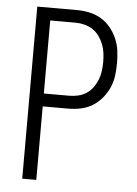

<svg xmlns="http://www.w3.org/2000/svg" viewBox="-53 -776 581 817"><g transform="rotate(5 237.5 -367.5)"><path d="M73 0V-735H242Q269 -735 295.5 -729.5Q322 -724 345 -710.5Q368 -697 385.5 -676Q403 -655 414 -630Q425 -605 428.5 -578Q432 -551 432 -525Q432 -498 428.5 -471Q425 -444 414 -419.5Q403 -395 385.5 -374Q368 -353 345 -339Q322 -325 295.5 -319.5Q269 -314 242 -314H133V0ZM133 -369H242Q261 -369 280 -373.5Q299 -378 315 -388.5Q331 -399 342.5 -415Q354 -431 361 -449Q368 -467 370.5 -486Q373 -505 373 -525Q373 -544 370.5 -563Q368 -582 361 -600Q354 -618 342.5 -634Q331 -650 315 -660.5Q299 -671 280 -676Q261 -681 242 -681H133Z"/></g></svg>

Font: Iosevka QP Light
Style: Regular
Weight: 300
Designer: Belleve Invis
Foundry: Belleve Invis
Version: Version 20.0.0; ttfautohint (v1.8.4)